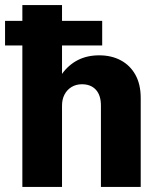

<svg xmlns="http://www.w3.org/2000/svg" viewBox="-21 -740 641 760"><path d="M67.5 0V-720H224.5V-447.5Q250.5 -483.5 287.2 -502.2Q324 -521 371.5 -521Q420.5 -521 457.5 -501Q494.5 -481 515.2 -443.5Q536 -406 536 -352V0H378.5V-322Q378.5 -363 358.5 -384.8Q338.5 -406.5 303.5 -406.5Q280.5 -406.5 262.5 -395.8Q244.5 -385 234.5 -366Q224.5 -347 224.5 -322V0ZM-1 -560V-657.5H383.5V-560Z"/></svg>

Font: Chivo Mono Medium
Style: Regular
Weight: 500
Monospace: yes
Designer: Hector Gatti
Foundry: Omnibus-Type
Version: Version 1.008